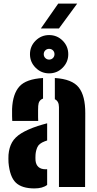

<svg xmlns="http://www.w3.org/2000/svg" viewBox="-20 -1045 542 1073"><path d="M27.5 -137Q27 -145.5 27 -159Q27 -172.5 27.5 -180Q31 -221 47.5 -249.8Q64 -278.5 98.8 -300Q133.5 -321.5 191.5 -341Q205.5 -345.5 218.2 -349Q231 -352.5 243.5 -356V-260Q240 -259 236.5 -257.5Q233 -256 229.5 -255Q198 -243 189 -222.8Q180 -202.5 178.5 -180Q178 -167.5 178 -163Q178 -158.5 178.5 -148Q181 -124 195.2 -111.5Q209.5 -99 235.5 -99Q241 -99 243.5 -99.5V-11.5Q218 8 172.5 8Q102 8 68.2 -24.5Q34.5 -57 27.5 -137ZM48.5 -369Q48 -375 47.5 -395.5Q47 -416 47.5 -436Q51 -520 88.5 -561.8Q126 -603.5 220.5 -609V-494Q208 -489.5 201.2 -479.5Q194.5 -469.5 193.5 -453Q193 -447.5 192.8 -428.2Q192.5 -409 192.8 -390.5Q193 -372 193.5 -369ZM309.5 0V-446Q309.5 -462.5 303.8 -473.8Q298 -485 286.5 -490.5V-609Q383.5 -603 420.2 -556.2Q457 -509.5 456.5 -412L455.5 0ZM254.5 -635Q210.5 -635 179 -666.5Q147.5 -698 147.5 -742Q147.5 -786.5 179 -817.8Q210.5 -849 254.5 -849Q299 -849 330.2 -817.8Q361.5 -786.5 361.5 -742Q361.5 -698 330.2 -666.5Q299 -635 254.5 -635ZM254.5 -712Q267.5 -712 276 -720.8Q284.5 -729.5 284.5 -742Q284.5 -755 276 -763.5Q267.5 -772 254.5 -772Q242 -772 233.2 -763.5Q224.5 -755 224.5 -742Q224.5 -729.5 233.2 -720.8Q242 -712 254.5 -712ZM208.5 -886 305.5 -1025H411.5L309.5 -886Z"/></svg>

Font: Big Shoulders Stencil Text Thin Black
Style: Regular
Weight: 900
Version: Version 2.001